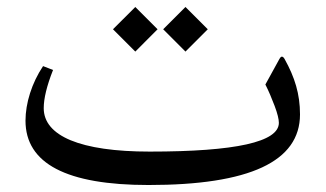

<svg xmlns="http://www.w3.org/2000/svg" viewBox="-20 -507 941 555"><path d="M451.7 -422.4 516.1 -357.9 580.6 -422.4 516.1 -486.8ZM306.6 -422.4 371.1 -357.9 435.5 -422.4 371.1 -486.8ZM412.6 -68.8C211.9 -68.8 106.4 -114.3 106.4 -194.3C106.4 -222.2 115.2 -258.8 133.3 -304.7L104.5 -315.9C71.8 -267.1 53.7 -208.5 53.7 -158.2C53.7 -34.2 172.4 27.8 409.2 27.8C701.2 27.8 847.2 -40 847.2 -176.3C847.2 -235.4 832 -283.7 802.7 -336.4C800.3 -340.8 797.4 -343.3 794.9 -343.3C792.5 -343.3 790 -340.8 787.6 -336.4L747.1 -262.7C756.8 -243.7 765.6 -222.7 773.9 -200.7C782.2 -178.7 786.1 -162.1 786.1 -151.9C786.1 -96.7 661.6 -68.8 412.6 -68.8Z"/></svg>

Font: Parastoo
Style: Regular
Weight: 400
Foundry: Saber Rastikerdar (saber.rastikerdar@gmail.com)
Version: Version 2.0.1